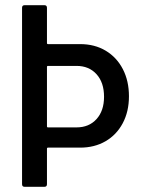

<svg xmlns="http://www.w3.org/2000/svg" viewBox="-20 -720 552 740"><path d="M477 -349Q477 -290 453 -245Q429 -200 386.5 -175.5Q344 -151 289 -151H165Q161 -151 161 -147V-10Q161 0 151 0H75Q65 0 65 -10V-690Q65 -700 75 -700H151Q161 -700 161 -690V-554Q161 -550 165 -550H289Q345 -550 387.5 -524.5Q430 -499 453.5 -453.5Q477 -408 477 -349ZM381 -347Q381 -402 352 -434Q323 -466 275 -466H165Q161 -466 161 -462V-233Q161 -229 165 -229H275Q323 -229 352 -261Q381 -293 381 -347Z"/></svg>

Font: Barlow Semi Condensed Medium
Style: Regular
Weight: 500
Width: 4
Designer: Jeremy Tribby
Foundry: Tribby Type
Version: Version 1.422; ttfautohint (v1.8)